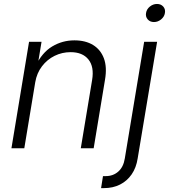

<svg xmlns="http://www.w3.org/2000/svg" viewBox="-20 -760 866 984"><path d="M160.6 -338.4 104.5 0H38.6L128.9 -545.9H192.9L171.9 -418.5L161.6 -420.4Q195.3 -490.7 247.6 -522Q299.8 -553.2 361.3 -553.2Q418 -553.2 456.8 -529.5Q495.6 -505.9 512.5 -460.9Q529.3 -416 518.1 -351.1L460 0H394L452.1 -350.1Q463.4 -417.5 433.3 -455.1Q403.3 -492.7 341.8 -492.7Q298.3 -492.7 260 -473.9Q221.7 -455.1 195.1 -420.2Q168.5 -385.3 160.6 -338.4ZM718.8 -545.9H785.2L685.5 52.2Q678.2 99.6 654.8 133.5Q631.3 167.5 595.2 185.8Q559.1 204.1 512.7 204.1H498L507.8 142.6H521.5Q560.1 142.6 586.4 119.1Q612.8 95.7 619.6 52.2ZM769 -647Q749 -647 737.1 -660.6Q725.1 -674.3 728.5 -693.4Q731.4 -712.9 748 -726.3Q764.6 -739.7 784.7 -739.7Q804.7 -739.7 816.7 -726.3Q828.6 -712.9 825.2 -693.4Q822.3 -674.3 805.7 -660.6Q789.1 -647 769 -647Z"/></svg>

Font: Inter Light
Style: Italic
Weight: 300
Italic angle: -9.3988°
Designer: Rasmus Andersson
Foundry: rsms
Version: Version 4.001;git-66647c0bb